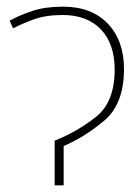

<svg xmlns="http://www.w3.org/2000/svg" viewBox="-20 -556 410 576"><path d="M169 -536Q116 -536 78 -523.5Q40 -511 9 -494L19 -471Q46 -485 82 -498Q118 -511 168 -511Q241 -511 282.5 -468Q324 -425 324 -347Q324 -250 268 -205.5Q212 -161 144 -134V0H171V-118Q233 -144 292.5 -194Q352 -244 352 -349Q352 -434 303.5 -485Q255 -536 169 -536Z"/></svg>

Font: Noto Sans Display Thin
Style: Regular
Weight: 250
Designer: Monotype Design Team
Foundry: Monotype Imaging Inc.
Version: Version 1.900